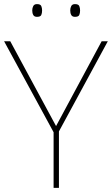

<svg xmlns="http://www.w3.org/2000/svg" viewBox="-20 -915 545 935"><path d="M241 0V-271L0 -714H30L253 -301L475 -714H505L267 -275V0ZM137 -864Q137 -876 142 -885.5Q147 -895 160 -895Q177 -895 181 -885.5Q185 -876 185 -864Q185 -851 181 -842Q177 -833 160 -833Q147 -833 142 -842Q137 -851 137 -864ZM322 -864Q322 -876 327 -885.5Q332 -895 345 -895Q362 -895 366 -885.5Q370 -876 370 -864Q370 -851 366 -842Q362 -833 345 -833Q332 -833 327 -842Q322 -851 322 -864Z"/></svg>

Font: Noto Sans Symbols Thin
Style: Regular
Weight: 250
Version: Version 2.002